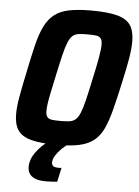

<svg xmlns="http://www.w3.org/2000/svg" viewBox="-60 -742 714 988"><g transform="rotate(5 297.5 -248.0)"><path d="M256 8Q171 8 122 -5Q73 -18 52.5 -48.5Q32 -79 32 -132Q32 -170 41.5 -223.5Q51 -277 66 -347Q83 -431 97.5 -491Q112 -551 131.5 -590.5Q151 -630 180.5 -653.5Q210 -677 256 -686.5Q302 -696 371 -696Q456 -696 505 -683Q554 -670 574.5 -639.5Q595 -609 595 -555Q595 -517 586 -464.5Q577 -412 561 -341Q543 -258 527.5 -198Q512 -138 493.5 -98.5Q475 -59 445.5 -35.5Q416 -12 370.5 -2Q325 8 256 8ZM264 -116Q291 -116 309 -118.5Q327 -121 340 -132Q353 -143 363 -167Q373 -191 383.5 -234Q394 -277 408 -344Q424 -416 431.5 -459Q439 -502 439 -525Q439 -548 431 -558Q423 -568 406 -570Q389 -572 361 -572Q335 -572 316.5 -569.5Q298 -567 285.5 -556Q273 -545 263 -521Q253 -497 242.5 -454Q232 -411 218 -344Q208 -296 200.5 -261Q193 -226 189.5 -202Q186 -178 186 -162Q186 -140 194 -130Q202 -120 219.5 -118Q237 -116 264 -116ZM215 200Q179 200 158 191Q137 182 128.5 167Q120 152 120 133Q120 95 146.5 58Q173 21 217 -10L314 0Q298 10 280.5 27Q263 44 250.5 63.5Q238 83 238 101Q238 112 245.5 118.5Q253 125 275 125Q277 125 279.5 125Q282 125 289 124L273 197Q261 198 244.5 199Q228 200 215 200Z"/></g></svg>

Font: Saira SemiCondensed
Style: Bold Italic
Weight: 700
Width: 4
Italic angle: -12°
Designer: Hector Gatti with collaboration of the Omnibus-Type team
Foundry: Omnibus-Type
Version: Version 1.101